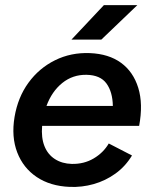

<svg xmlns="http://www.w3.org/2000/svg" viewBox="-20 -720 594 752"><path d="M253 12Q177 9 124 -26.5Q71 -62 47.5 -123Q24 -184 37 -262Q50 -339 91.5 -396Q133 -453 195.5 -484Q258 -515 332 -512Q406 -509 454 -474Q502 -439 521.5 -376Q541 -313 525 -227H145Q141 -181 154 -148Q167 -115 195 -97Q223 -79 261 -78Q309 -77 347 -99.5Q385 -122 406 -158L497 -111Q471 -68 432 -40Q393 -12 347 1Q301 14 253 12ZM162 -305H422Q421 -360 397 -393Q373 -426 319 -427Q265 -428 224 -395Q183 -362 162 -305ZM260 -565 387 -700H518L377 -565Z"/></svg>

Font: Figtree SemiBold
Style: Italic
Weight: 600
Italic angle: -9.5°
Foundry: Erik Kennedy
Version: Version 2.001;gftools[0.9.30]